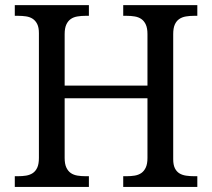

<svg xmlns="http://www.w3.org/2000/svg" viewBox="-20 -734 833 754"><path d="M463.9 0V-42H477.1Q494.1 -42 509 -44.4Q523.9 -46.9 534.9 -54.4Q545.9 -62 552.5 -76.2Q559.1 -90.3 559.1 -113.8V-348.1H233.9V-113.8Q233.9 -90.3 240.5 -76.2Q247.1 -62 258.1 -54.4Q269 -46.9 284.2 -44.4Q299.3 -42 315.9 -42H329.1V0H38.1V-42H50.8Q67.9 -42 82.8 -44.4Q97.7 -46.9 108.9 -54.4Q120.1 -62 126.5 -76.2Q132.8 -90.3 132.8 -113.8V-604Q132.8 -626 126.2 -639.4Q119.6 -652.8 108.4 -660.2Q97.2 -667.5 82.3 -669.7Q67.4 -671.9 50.8 -671.9H38.1V-713.9H329.1V-671.9H315.9Q299.3 -671.9 284.2 -669.4Q269 -667 258.1 -659.4Q247.1 -651.9 240.5 -637.7Q233.9 -623.5 233.9 -600.1V-397.9H559.1V-600.1Q559.1 -623.5 552.5 -637.7Q545.9 -651.9 534.9 -659.4Q523.9 -667 509 -669.4Q494.1 -671.9 477.1 -671.9H463.9V-713.9H754.9V-671.9H742.2Q725.1 -671.9 710.2 -669.4Q695.3 -667 684.1 -659.4Q672.9 -651.9 666.5 -637.7Q660.2 -623.5 660.2 -600.1V-108.9Q660.2 -86.9 666.7 -73.5Q673.3 -60.1 684.6 -53.2Q695.8 -46.4 710.7 -44.2Q725.6 -42 742.2 -42H754.9V0Z"/></svg>

Font: Gandom FD
Style: FD
Weight: 400
Foundry: DejaVu fonts team - Redesigned by Saber Rastikerdar - Based on Samim Font
Version: Version 0.6